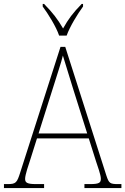

<svg xmlns="http://www.w3.org/2000/svg" viewBox="-23 -951 634 971"><path d="M276 -771H314C330 -816 369 -880 397 -918V-931H390C345 -885 323 -855 296 -807C268 -855 245 -885 200 -931H193V-918C221 -880 261 -816 276 -771ZM-3 0H200V-20H158C111 -20 104 -29 104 -47C104 -67 122 -119 129 -140L164 -251H426L463 -134C470 -113 487 -66 487 -48C487 -28 481 -20 433 -20H404V0H591V-20H575C533 -20 528 -24 515 -63L307 -714H283L80 -81C63 -27 58 -20 16 -20H-3ZM172 -276 247 -513C262 -563 288 -638 295 -670C307 -631 328 -563 347 -501L418 -276Z"/></svg>

Font: Noto Serif Myanmar SemiCondensed Thin
Style: Regular
Weight: 100
Width: 4
Designer: Ben Mitchell and the Monotype Design Team
Foundry: Monotype Imaging Inc.
Version: Version 2.106